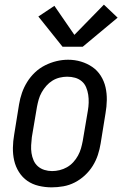

<svg xmlns="http://www.w3.org/2000/svg" viewBox="-20 -798 540 826"><path d="M202 8Q174 8 146.5 1.5Q119 -5 97.5 -20Q76 -35 61.5 -58Q47 -81 41 -107.5Q35 -134 35.5 -162.5Q36 -191 41 -219L62 -349Q66 -374 74.5 -398.5Q83 -423 97 -445.5Q111 -468 130.5 -486.5Q150 -505 174 -517Q198 -529 223 -535Q248 -541 273 -541Q302 -541 328.5 -533Q355 -525 377 -510Q399 -495 413.5 -472Q428 -449 434 -422.5Q440 -396 439.5 -367.5Q439 -339 434 -311L413 -181Q409 -156 401 -131.5Q393 -107 379 -84.5Q365 -62 345 -43.5Q325 -25 301.5 -13Q278 -1 252.5 3.5Q227 8 202 8ZM204 -62Q220 -62 236.5 -66Q253 -70 268 -78.5Q283 -87 295 -100Q307 -113 315.5 -128.5Q324 -144 328.5 -160Q333 -176 336 -192L358 -322Q361 -339 361.5 -356.5Q362 -374 359.5 -390.5Q357 -407 350.5 -422.5Q344 -438 331.5 -448.5Q319 -459 303 -463.5Q287 -468 269 -468Q253 -468 236.5 -464Q220 -460 205.5 -451Q191 -442 179.5 -429Q168 -416 159.5 -401Q151 -386 146.5 -370Q142 -354 139 -338L117 -208Q115 -191 114 -173.5Q113 -156 115.5 -139.5Q118 -123 124.5 -108Q131 -93 143 -82.5Q155 -72 171 -67Q187 -62 204 -62ZM249 -597 145 -727 214 -773 300 -648 427 -778 486 -722 336 -597Z"/></svg>

Font: Iosevka Slab
Style: Italic
Weight: 400
Italic angle: -9°
Monospace: yes
Designer: Belleve Invis
Foundry: Belleve Invis
Version: Version 11.1.0; ttfautohint (v1.8.3)